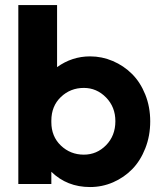

<svg xmlns="http://www.w3.org/2000/svg" viewBox="-20 -735 652 767"><path d="M53.2 -714.8H208V-466.8Q267.6 -509.8 339.8 -509.8Q387.2 -509.8 430.7 -491.2Q474.1 -472.7 507.3 -439.7Q540.5 -406.7 560.3 -357.4Q580.1 -308.1 580.1 -250Q580.1 -192.4 560.5 -142.6Q541 -92.8 508.3 -59.3Q475.6 -25.9 431.9 -6.8Q388.2 12.2 339.8 12.2Q247.6 12.2 185.1 -48.8V0H53.2ZM185.1 -247.1Q185.1 -189.9 223.1 -153.6Q261.2 -117.2 314.9 -117.2Q366.7 -117.2 403.8 -155Q440.9 -192.9 440.9 -251Q440.9 -307.6 403.6 -345.7Q366.2 -383.8 314.9 -383.8Q261.2 -383.8 223.1 -347.4Q185.1 -311 185.1 -252.9Z"/></svg>

Font: Human Sans
Style: Bold
Weight: 700
Designer: Tim Radville
Foundry: Continuum
Version: Version 1.000;FEAKit 1.0